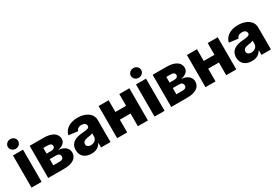

<svg xmlns="http://www.w3.org/2000/svg" viewBox="56 -1793 4063 2822"><g transform="rotate(-30 2088.0 -382.0)"><path d="M56.2 0H226.6V-545.9H56.2ZM141.1 -609.9C189.9 -609.9 229.5 -646.5 229.5 -691.9C229.5 -737.3 189.9 -773.9 141.1 -773.9C92.8 -773.9 53.2 -737.3 53.2 -691.9C53.2 -646.5 92.8 -609.9 141.1 -609.9Z M339.4 0H610.8C754.4 0 833.5 -53.7 833.5 -149.4C833.5 -217.3 778.8 -276.9 669.9 -283.2C753.4 -297.9 800.3 -340.8 800.3 -397.5C800.3 -493.7 713.9 -545.9 574.2 -545.9H339.4ZM497.6 -124V-229H610.8C648.4 -229 670.9 -208 670.9 -174.3C670.9 -143.1 648.4 -124 610.8 -124ZM497.6 -322.3V-418.5H574.2C615.7 -418.5 641.1 -400.4 641.1 -370.6C641.1 -340.8 617.7 -322.3 578.6 -322.3Z M1073.7 9.8C1149.4 9.8 1202.1 -20.5 1231.9 -76.7H1236.3V0H1396.5V-370.6C1396.5 -487.8 1289.6 -552.7 1153.8 -552.7C1017.1 -552.7 931.2 -488.8 909.7 -395.5L1064 -375.5C1073.2 -409.7 1105 -431.6 1152.3 -431.6C1198.7 -431.6 1226.6 -410.2 1226.6 -372.6V-370.6C1226.6 -336.9 1189.5 -330.1 1097.2 -322.3C986.8 -313 894 -272.5 894 -151.4C894 -43.5 968.8 9.8 1073.7 9.8ZM1125.5 -103C1084.5 -103 1055.2 -122.6 1055.2 -159.2C1055.2 -195.3 1083.5 -216.8 1133.8 -224.1C1165.5 -229 1208.5 -236.3 1228 -246.6V-194.3C1228 -140.6 1182.6 -103 1125.5 -103Z M1679.7 -545.9H1509.3V0H1679.7V-215.8H1861.3V0H2031.7V-545.9H1861.3V-346.7H1679.7Z M2144 0H2314.5V-545.9H2144ZM2229 -609.9C2277.8 -609.9 2317.4 -646.5 2317.4 -691.9C2317.4 -737.3 2277.8 -773.9 2229 -773.9C2180.7 -773.9 2141.1 -737.3 2141.1 -691.9C2141.1 -646.5 2180.7 -609.9 2229 -609.9Z M2427.2 0H2698.7C2842.3 0 2921.4 -53.7 2921.4 -149.4C2921.4 -217.3 2866.7 -276.9 2757.8 -283.2C2841.3 -297.9 2888.2 -340.8 2888.2 -397.5C2888.2 -493.7 2801.8 -545.9 2662.1 -545.9H2427.2ZM2585.4 -124V-229H2698.7C2736.3 -229 2758.8 -208 2758.8 -174.3C2758.8 -143.1 2736.3 -124 2698.7 -124ZM2585.4 -322.3V-418.5H2662.1C2703.6 -418.5 2729 -400.4 2729 -370.6C2729 -340.8 2705.6 -322.3 2666.5 -322.3Z M3179.2 -545.9H3008.8V0H3179.2V-215.8H3360.8V0H3531.2V-545.9H3360.8V-346.7H3179.2Z M3796.4 9.8C3872.1 9.8 3924.8 -20.5 3954.6 -76.7H3959V0H4119.1V-370.6C4119.1 -487.8 4012.2 -552.7 3876.5 -552.7C3739.7 -552.7 3653.8 -488.8 3632.3 -395.5L3786.6 -375.5C3795.9 -409.7 3827.6 -431.6 3875 -431.6C3921.4 -431.6 3949.2 -410.2 3949.2 -372.6V-370.6C3949.2 -336.9 3912.1 -330.1 3819.8 -322.3C3709.5 -313 3616.7 -272.5 3616.7 -151.4C3616.7 -43.5 3691.4 9.8 3796.4 9.8ZM3848.1 -103C3807.1 -103 3777.8 -122.6 3777.8 -159.2C3777.8 -195.3 3806.2 -216.8 3856.4 -224.1C3888.2 -229 3931.2 -236.3 3950.7 -246.6V-194.3C3950.7 -140.6 3905.3 -103 3848.1 -103Z"/></g></svg>

Font: Inter ExtraBold
Style: Regular
Weight: 800
Designer: Rasmus Andersson
Foundry: rsms
Version: Version 4.001;git-9221beed3